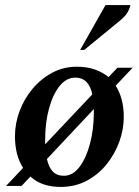

<svg xmlns="http://www.w3.org/2000/svg" viewBox="-20 -727 548 757"><path d="M4 6 71 -65Q39 -115 39 -190Q39 -240 57 -288.5Q75 -337 108 -376.5Q141 -416 185.5 -440Q230 -464 283 -464Q323 -464 354 -453Q385 -442 408 -423L443 -460H503L436 -389Q468 -340 468 -265Q468 -217 450.5 -168.5Q433 -120 400.5 -79.5Q368 -39 322 -14.5Q276 10 219 10Q181 10 151 -0.5Q121 -11 100 -31L65 6ZM158 -175Q158 -166 158 -158L344 -355Q330 -421 277 -421Q242 -421 215.5 -388.5Q189 -356 173.5 -300Q158 -244 158 -175ZM232 -34Q267 -34 293.5 -69Q320 -104 335 -161Q350 -218 350 -284Q350 -284 350 -285.5Q350 -287 350 -297L165 -100Q172 -68 188 -51Q204 -34 232 -34ZM296 -530 396 -707H494Q491 -692 482.5 -677.5Q474 -663 451 -644L312 -530Z"/></svg>

Font: Spectral SemiBold
Style: Italic
Weight: 600
Italic angle: -10°
Designer: Jean-Baptiste Levee
Foundry: Production Type
Version: Version 2.001